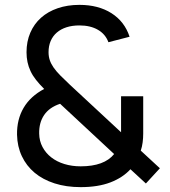

<svg xmlns="http://www.w3.org/2000/svg" viewBox="-20 -754 697 789"><path d="M516 -58.5Q484.5 -24 433.8 -4.5Q383 15 311.5 15Q252 15 204 -0.5Q156 -16 122.2 -44.2Q88.5 -72.5 69.8 -112.2Q51 -152 50 -200.5Q49 -263 77 -310.8Q105 -358.5 161.5 -388.5Q142 -408 128 -425.8Q114 -443.5 105.5 -461.8Q97 -480 93 -499Q89 -518 89 -539.5Q89 -583.5 104.5 -619.5Q120 -655.5 148.5 -681Q177 -706.5 217.2 -720.2Q257.5 -734 306.5 -734Q384 -734 438 -699.8Q492 -665.5 512.5 -603L425.5 -580.5Q413.5 -613.5 382.5 -631.5Q351.5 -649.5 306.5 -649.5Q277 -649.5 253.5 -642Q230 -634.5 213.5 -620.2Q197 -606 188.2 -585.5Q179.5 -565 179.5 -539.5Q179.5 -522 184.5 -507Q189.5 -492 200.2 -476.5Q211 -461 227.8 -444Q244.5 -427 267.5 -405.5L477.5 -210.5V-214.5V-358.5H568.5V-205.5Q568.5 -186.5 566.2 -169Q564 -151.5 558.5 -135L637 -62.5L579.5 0ZM311.5 -70.5Q408.5 -70.5 449 -121L227 -327.5Q183 -313 161.5 -281.5Q140 -250 141 -205Q141.5 -174.5 154.8 -149.8Q168 -125 190.8 -107.2Q213.5 -89.5 244.5 -80Q275.5 -70.5 311.5 -70.5Z"/></svg>

Font: Vela Sans Med
Style: Regular
Weight: 500
Designer: Principal design: Mikhail Sharanda - project Manrope.
Design modification: Ravid Balaliev
Foundry: Mikhail Sharanda
Version: Version 1.001